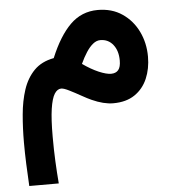

<svg xmlns="http://www.w3.org/2000/svg" viewBox="-51 -423 703 789"><g transform="rotate(-5 300.5 -28.0)"><path d="M297.4 -161.2Q309.5 -187.7 322.8 -208.1Q336 -228.5 350.5 -240.2Q365 -252 380.9 -252Q413.5 -252 433.4 -227.1Q453.4 -202.1 453.4 -161.6Q453.4 -134.7 443.3 -122.6Q433.2 -110.4 413.5 -110.3Q394.1 -110.3 363 -123.5Q331.9 -136.8 297.4 -161.2ZM38 319.8H159.7Q156 275.2 153.7 227.7Q151.4 180.2 151.4 126.5Q151.4 54.3 157.7 11.8Q164.1 -30.7 175.7 -49.2Q187.4 -67.7 203.7 -67.7Q214.3 -67.7 236.8 -56.3Q259.4 -45 283.6 -31.4Q307.8 -17.8 323.8 -10.7Q372.4 11.2 411.6 11.2Q465 11.2 500.2 -12.6Q535.4 -36.4 552.9 -77.1Q570.3 -117.7 570.3 -167.5Q570.3 -223.7 547.3 -271.2Q524.2 -318.8 481.8 -347.5Q439.5 -376.3 380.9 -376.3Q314.2 -376.1 267.4 -329.9Q220.6 -283.8 183.9 -195Q133 -185.5 102.5 -154.4Q72.1 -123.2 56.8 -77.1Q41.6 -30.9 36.7 25Q31.7 80.8 31.7 140.1Q31.7 182.2 33.5 228.2Q35.3 274.2 38 319.8Z"/></g></svg>

Font: Vazir Variable Regular
Style: Regular
Weight: 400
Designer: Saber Rastikerdar
Foundry: Saber Rastikerdar
Version: Version 30.1.0